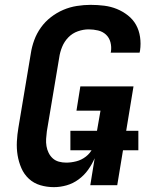

<svg xmlns="http://www.w3.org/2000/svg" viewBox="-20 -763 640 791"><path d="M202 8Q173 8 146 0Q119 -8 99 -26.5Q79 -45 68 -70.5Q57 -96 52.5 -123.5Q48 -151 49.5 -180Q51 -209 56 -238L107 -543Q111 -570 121 -597.5Q131 -625 148.5 -649.5Q166 -674 190 -692.5Q214 -711 241 -722.5Q268 -734 297 -738.5Q326 -743 353 -743Q382 -743 409.5 -739.5Q437 -736 461.5 -726Q486 -716 507 -699.5Q528 -683 540.5 -660.5Q553 -638 557 -610.5Q561 -583 557 -555L555 -546H436L437 -550Q440 -570 435 -589Q430 -608 416.5 -620.5Q403 -633 384 -637.5Q365 -642 345 -642Q323 -642 300.5 -634Q278 -626 261.5 -609Q245 -592 236 -570Q227 -548 224 -526L173 -222Q171 -206 170 -191Q169 -176 171.5 -161Q174 -146 180.5 -133Q187 -120 197.5 -110.5Q208 -101 222.5 -97Q237 -93 253 -93Q273 -93 294.5 -98.5Q316 -104 334 -118Q352 -132 361.5 -152Q371 -172 374 -192L394 -307H295L311 -407H530L463 0H352L370 -111Q359 -86 343 -63.5Q327 -41 304 -24Q281 -7 254.5 0.5Q228 8 202 8ZM550 -144H270V-224H550Z"/></svg>

Font: Iosevka Extended Oblique
Style: Bold
Weight: 700
Width: 7
Italic angle: -9°
Monospace: yes
Designer: Belleve Invis
Foundry: Belleve Invis
Version: Version 32.5.0; ttfautohint (v1.8.4)